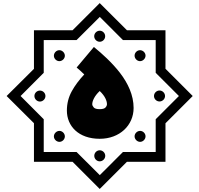

<svg xmlns="http://www.w3.org/2000/svg" viewBox="-20 -926 1304 1256"><path d="M454.6 -728H202.1V-475.6L23.4 -297.9L202.1 -120.1V132.3H454.6L632.3 310.1L810.5 132.3H1062.5V-119.6L1240.7 -297.9L1062.5 -476.1V-728H810.5L632.3 -905.8ZM784.2 -664.1H998.5V-449.7L1150.4 -297.9L998.5 -146V68.4H784.2L632.8 219.7L481 68.4H266.1V-146L114.7 -297.9L266.1 -449.7V-664.1H481L632.8 -815.4ZM632.3 -725.1C612.8 -725.1 596.2 -708.5 596.2 -689C596.2 -669.4 612.8 -652.8 632.3 -652.8C651.9 -652.8 668 -669.4 668 -689C668 -708.5 651.9 -725.1 632.3 -725.1ZM632.3 -18.1C762.7 -18.1 854 -106 854 -219.7C854 -303.7 816.9 -381.8 764.2 -450.2C711.4 -518.1 647.5 -575.2 594.2 -618.7L481.4 -484.4C498.5 -470.2 517.1 -452.6 531.2 -439C497.6 -403.3 470.2 -366.7 449.2 -328.6C428.2 -290 417.5 -248 417.5 -202.6C417.5 -101.1 494.1 -18.1 632.3 -18.1ZM368.2 -597.7C349.1 -597.7 332.5 -580.6 332.5 -561.5C332.5 -542.5 349.1 -525.9 368.2 -525.9C387.2 -525.9 404.3 -542.5 404.3 -561.5C404.3 -580.6 387.2 -597.7 368.2 -597.7ZM896 -597.7C877 -597.7 860.4 -581.1 860.4 -562C860.4 -543 877 -525.9 896 -525.9C915 -525.9 932.1 -543 932.1 -562C932.1 -581.1 915 -597.7 896 -597.7ZM1023.4 -334C1003.9 -334 987.3 -317.4 987.3 -297.9C987.3 -278.3 1003.9 -262.2 1023.4 -262.2C1043 -262.2 1059.6 -278.3 1059.6 -297.9C1059.6 -317.4 1043 -334 1023.4 -334ZM241.2 -333.5C221.7 -333.5 205.1 -317.4 205.1 -297.9C205.1 -278.3 221.7 -261.7 241.2 -261.7C260.7 -261.7 277.3 -278.3 277.3 -297.9C277.3 -317.4 260.7 -333.5 241.2 -333.5ZM632.3 -211.9C612.3 -211.9 599.6 -215.8 593.3 -223.1C586.9 -230.5 583.5 -237.3 583.5 -244.6C583.5 -263.7 596.7 -297.4 632.3 -330.6C668 -297.4 679.7 -264.6 679.7 -244.6C679.7 -237.3 676.8 -230.5 670.4 -223.1C664.1 -215.8 651.4 -211.9 632.3 -211.9ZM896.5 -69.8C877.4 -69.8 860.4 -53.2 860.4 -34.2C860.4 -15.1 877.4 2 896.5 2C915.5 2 932.1 -15.1 932.1 -34.2C932.1 -53.2 915.5 -69.8 896.5 -69.8ZM368.7 -69.8C349.6 -69.8 332.5 -52.7 332.5 -33.7C332.5 -14.6 349.6 2 368.7 2C387.7 2 404.3 -14.6 404.3 -33.7C404.3 -52.7 387.7 -69.8 368.7 -69.8ZM632.3 57.1C612.8 57.1 596.7 73.7 596.7 93.3C596.7 112.8 612.8 129.4 632.3 129.4C651.9 129.4 668.5 112.8 668.5 93.3C668.5 73.7 651.9 57.1 632.3 57.1Z"/></svg>

Font: Estedad Black
Style: Regular
Weight: 900
Designer: Amin Abedi
Version: Version 7.3